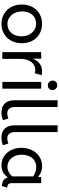

<svg xmlns="http://www.w3.org/2000/svg" viewBox="870 -1650 792 2571"><g transform="rotate(90 1265.5 -364.0)"><path d="M466 -260Q466 -299 453.5 -334Q441 -369 418.5 -395Q396 -421 365.5 -436.5Q335 -452 299 -452Q220 -452 176 -400Q132 -348 132 -262Q132 -223 144.5 -187.5Q157 -152 179.5 -125.5Q202 -99 232.5 -83.5Q263 -68 299 -68Q338 -68 369 -82Q400 -96 421.5 -121.5Q443 -147 454.5 -182Q466 -217 466 -260ZM40 -260Q40 -323 60 -373.5Q80 -424 114.5 -459Q149 -494 196.5 -513Q244 -532 299 -532Q353 -532 400.5 -513Q448 -494 483 -459Q518 -424 538 -374Q558 -324 558 -262Q558 -200 538.5 -149.5Q519 -99 484 -63Q449 -27 401.5 -7.5Q354 12 299 12Q243 12 195.5 -8Q148 -28 113.5 -64Q79 -100 59.5 -150Q40 -200 40 -260Z M960 -433Q941 -441 915 -441Q887 -441 860.5 -429Q834 -417 813.5 -393Q793 -369 780.5 -331.5Q768 -294 768 -243V0H678V-520H765V-407Q774 -431 789 -454Q804 -477 824.5 -494Q845 -511 872 -521.5Q899 -532 932 -532Q947 -532 961.5 -530.5Q976 -529 987 -526Z M1167 0H1077V-520H1167ZM1122 -609Q1096 -609 1077.5 -627.5Q1059 -646 1059 -672Q1059 -701 1076 -718Q1093 -735 1122 -735Q1148 -735 1166.5 -716.5Q1185 -698 1185 -672Q1185 -643 1168 -626Q1151 -609 1122 -609Z M1412 -172Q1412 -118 1434.5 -92Q1457 -66 1497 -66Q1516 -66 1534 -70.5Q1552 -75 1566 -81L1588 -8Q1570 0 1543.5 6Q1517 12 1485 12Q1450 12 1420.5 2Q1391 -8 1369 -29Q1347 -50 1334.5 -83Q1322 -116 1322 -163V-740H1412Z M1748 -172Q1748 -118 1770.5 -92Q1793 -66 1833 -66Q1852 -66 1870 -70.5Q1888 -75 1902 -81L1924 -8Q1906 0 1879.5 6Q1853 12 1821 12Q1786 12 1756.5 2Q1727 -8 1705 -29Q1683 -50 1670.5 -83Q1658 -116 1658 -163V-740H1748Z M1959 -257Q1959 -315 1977 -365.5Q1995 -416 2027.5 -453Q2060 -490 2105.5 -511Q2151 -532 2205 -532Q2250 -532 2286.5 -516.5Q2323 -501 2350 -478V-520H2432V-126Q2432 -88 2450.5 -76.5Q2469 -65 2491 -65L2472 5Q2376 5 2356 -73Q2344 -57 2328.5 -41.5Q2313 -26 2293 -14Q2273 -2 2248 5Q2223 12 2193 12Q2144 12 2101.5 -7Q2059 -26 2027.5 -61Q1996 -96 1977.5 -145.5Q1959 -195 1959 -257ZM2213 -68Q2251 -68 2285 -86Q2319 -104 2342 -133V-412Q2315 -431 2282.5 -442.5Q2250 -454 2214 -454Q2178 -454 2148 -440Q2118 -426 2096.5 -400.5Q2075 -375 2063 -339Q2051 -303 2051 -260Q2051 -218 2063 -182.5Q2075 -147 2097 -121.5Q2119 -96 2148.5 -82Q2178 -68 2213 -68Z"/></g></svg>

Font: ABeeZee
Style: Regular
Weight: 400
Designer: Anja Meiners
Foundry: Anja Meiners
Version: Version 1.001